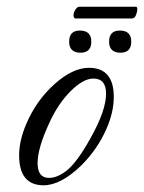

<svg xmlns="http://www.w3.org/2000/svg" viewBox="-20 -552 429 572"><path d="M110 0Q37 0 37 -89Q37 -133 58 -182Q88 -253 143 -302Q197 -350 245 -350Q319 -350 319 -263Q319 -218 297 -168Q271 -108 222 -59Q161 0 110 0ZM126 -22Q149 -22 175 -41Q208 -65 250 -141Q296 -223 296 -273Q296 -318 258 -318Q228 -318 190 -280Q153 -243 127 -186Q92 -111 92 -66Q92 -22 126 -22ZM339 -395Q305 -395 305 -428Q305 -461 337 -461Q371 -461 371 -428Q371 -395 339 -395ZM220 -395Q186 -395 186 -428Q186 -461 218 -461Q252 -461 252 -428Q252 -395 220 -395ZM204 -497Q199 -499 199 -506Q199 -514 204.5 -523Q210 -532 217 -532H385Q389 -532 389 -524Q389 -517 385 -507Q381 -497 373 -497Z"/></svg>

Font: Carattere
Style: Regular
Weight: 400
Designer: Robert E. Leuschke
Foundry: Robert E. Leuschke
Version: Version 1.010; ttfautohint (v1.8.3)